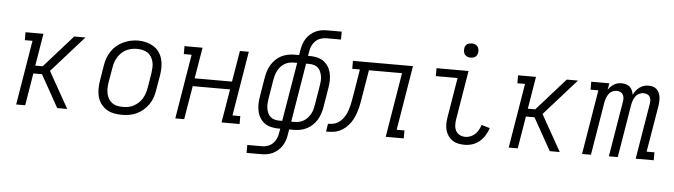

<svg xmlns="http://www.w3.org/2000/svg" viewBox="-53 -964 4907 1398"><g transform="rotate(5 2400.0 -265.0)"><path d="M79 0 157 -472H101V-530H232L193 -294H247L457 -530H539L303 -265L452 0H379L247 -236H184L145 0Z M851 8Q821 8 791.5 2Q762 -4 738 -19.5Q714 -35 697.5 -58Q681 -81 673.5 -109Q666 -137 666.5 -167.5Q667 -198 672 -228L690 -338Q694 -365 703.5 -391.5Q713 -418 729 -442.5Q745 -467 767.5 -486Q790 -505 816 -517Q842 -529 869.5 -535Q897 -541 924 -541Q955 -541 983.5 -533.5Q1012 -526 1036.5 -511Q1061 -496 1077.5 -472.5Q1094 -449 1101.5 -421Q1109 -393 1109 -362.5Q1109 -332 1104 -302L1085 -192Q1081 -165 1072 -138.5Q1063 -112 1046.5 -88Q1030 -64 1007.5 -44.5Q985 -25 959 -13Q933 -1 905.5 3.5Q878 8 851 8ZM852 -50Q873 -50 893 -53.5Q913 -57 932 -67Q951 -77 967 -91.5Q983 -106 994 -124Q1005 -142 1011.5 -162Q1018 -182 1022 -202L1040 -312Q1043 -333 1044 -354Q1045 -375 1040.5 -394.5Q1036 -414 1025.5 -431.5Q1015 -449 998.5 -460Q982 -471 962 -475.5Q942 -480 921 -480Q901 -480 881 -476Q861 -472 842 -462.5Q823 -453 807.5 -438Q792 -423 781 -405Q770 -387 763.5 -367.5Q757 -348 754 -328L735 -218Q732 -198 731.5 -177Q731 -156 735 -136.5Q739 -117 749.5 -99.5Q760 -82 775.5 -70.5Q791 -59 811 -54.5Q831 -50 852 -50Z M1242 0 1320 -472H1263V-530H1395L1357 -303H1630L1668 -530H1733L1655 -58H1712V0H1580L1621 -245H1348L1307 0Z M1781 205V147H1888Q1909 147 1930 140Q1951 133 1967 117.5Q1983 102 1992 82Q2001 62 2004 41L2010 8H1995Q1968 8 1941.5 1.5Q1915 -5 1894.5 -20Q1874 -35 1860.5 -57Q1847 -79 1841.5 -105Q1836 -131 1836.5 -158.5Q1837 -186 1842 -213L1865 -353Q1869 -377 1876.5 -400.5Q1884 -424 1897 -446Q1910 -468 1929 -486.5Q1948 -505 1970.5 -516.5Q1993 -528 2017.5 -533Q2042 -538 2066 -538H2100L2107 -580Q2111 -601 2118 -621.5Q2125 -642 2137 -660.5Q2149 -679 2166.5 -694Q2184 -709 2204 -718.5Q2224 -728 2245 -731.5Q2266 -735 2287 -735H2394V-677H2287Q2267 -677 2245.5 -670Q2224 -663 2208 -647.5Q2192 -632 2183 -612Q2174 -592 2171 -571L2165 -538H2180Q2208 -538 2234 -531.5Q2260 -525 2280.5 -510Q2301 -495 2314.5 -473Q2328 -451 2333.5 -425Q2339 -399 2338.5 -371.5Q2338 -344 2333 -317L2310 -177Q2306 -153 2298.5 -129.5Q2291 -106 2278 -84Q2265 -62 2246 -43.5Q2227 -25 2204.5 -13.5Q2182 -2 2157.5 3Q2133 8 2109 8H2075L2068 50Q2065 71 2057.5 91.5Q2050 112 2038 130.5Q2026 149 2008.5 164Q1991 179 1971 188.5Q1951 198 1930 201.5Q1909 205 1888 205ZM1995 -50H2019L2091 -480H2066Q2049 -480 2031.5 -476Q2014 -472 1998.5 -462.5Q1983 -453 1971 -439.5Q1959 -426 1950.5 -410Q1942 -394 1937 -377Q1932 -360 1929 -343L1906 -203Q1903 -186 1902 -167.5Q1901 -149 1903.5 -132Q1906 -115 1912.5 -99Q1919 -83 1931.5 -71.5Q1944 -60 1960.5 -55Q1977 -50 1995 -50ZM2109 -50Q2126 -50 2143.5 -54Q2161 -58 2176.5 -67.5Q2192 -77 2204 -90.5Q2216 -104 2225 -120Q2234 -136 2238.5 -153Q2243 -170 2246 -187L2269 -327Q2272 -344 2273.5 -362.5Q2275 -381 2272 -398Q2269 -415 2262.5 -431Q2256 -447 2244 -458.5Q2232 -470 2215 -475Q2198 -480 2180 -480H2156L2085 -50Z M2344 0 2353 -58Q2372 -58 2391 -61.5Q2410 -65 2426.5 -75.5Q2443 -86 2456 -101Q2469 -116 2478.5 -133.5Q2488 -151 2494 -169.5Q2500 -188 2504.5 -206Q2509 -224 2512 -242.5Q2515 -261 2518 -279Q2518 -280 2518.5 -280Q2519 -280 2519 -280V-281Q2519 -282 2519 -282Q2519 -282 2519 -282L2550 -472H2494V-530H2933L2855 -58H2912V0H2780L2858 -472H2616L2583 -274Q2579 -249 2574.5 -225Q2570 -201 2563 -176.5Q2556 -152 2546 -128.5Q2536 -105 2521 -83.5Q2506 -62 2485.5 -44Q2465 -26 2441.5 -15.5Q2418 -5 2393 -2.5Q2368 0 2344 0Z M3357 8Q3333 8 3309.5 3Q3286 -2 3267.5 -14.5Q3249 -27 3236 -46Q3223 -65 3217 -87Q3211 -109 3211.5 -133.5Q3212 -158 3216 -182L3264 -472H3105V-530H3339L3280 -173Q3276 -151 3277 -128.5Q3278 -106 3287.5 -88Q3297 -70 3316 -60Q3335 -50 3357 -50Q3376 -50 3395 -57.5Q3414 -65 3428.5 -79Q3443 -93 3452.5 -110.5Q3462 -128 3468 -147L3529 -129Q3520 -101 3504.5 -75.5Q3489 -50 3465.5 -30Q3442 -10 3413.5 -1Q3385 8 3357 8ZM3345 -628Q3333 -628 3321.5 -632.5Q3310 -637 3303 -646Q3296 -655 3294 -667.5Q3292 -680 3294 -693Q3295 -701 3299.5 -709.5Q3304 -718 3311.5 -723Q3319 -728 3328 -730Q3337 -732 3345 -732Q3358 -732 3369.5 -727.5Q3381 -723 3388 -714Q3395 -705 3397 -692.5Q3399 -680 3397 -667Q3395 -659 3390.5 -650.5Q3386 -642 3378.5 -637Q3371 -632 3362.5 -630Q3354 -628 3345 -628Z M3679 0 3757 -472H3701V-530H3832L3793 -294H3847L4057 -530H4139L3903 -265L4052 0H3979L3847 -236H3784L3745 0Z M4215 0 4293 -472H4236V-530H4368L4360 -482Q4368 -494 4379 -505Q4390 -516 4403 -524Q4416 -532 4430 -535Q4444 -538 4459 -538Q4476 -538 4491.5 -533Q4507 -528 4518.5 -517.5Q4530 -507 4536 -492Q4542 -477 4545 -461Q4552 -477 4563 -491.5Q4574 -506 4589 -517Q4604 -528 4621 -533Q4638 -538 4655 -538Q4672 -538 4687 -533.5Q4702 -529 4713.5 -518.5Q4725 -508 4731.5 -493.5Q4738 -479 4740.5 -463.5Q4743 -448 4742 -431Q4741 -414 4739 -398L4682 -58H4739V0H4607L4675 -409Q4677 -422 4676 -435.5Q4675 -449 4668 -459.5Q4661 -470 4648.5 -475Q4636 -480 4622 -480Q4606 -480 4590 -472Q4574 -464 4564 -449.5Q4554 -435 4548.5 -419Q4543 -403 4540 -387L4476 0H4411L4479 -409Q4481 -422 4479.5 -435.5Q4478 -449 4471 -459.5Q4464 -470 4452 -475Q4440 -480 4426 -480Q4410 -480 4394 -472Q4378 -464 4368 -449.5Q4358 -435 4352.5 -419Q4347 -403 4344 -387L4280 0Z"/></g></svg>

Font: Iosevka Curly Slab LtEx
Style: Italic
Weight: 300
Width: 7
Italic angle: -9°
Monospace: yes
Designer: Belleve Invis
Foundry: Belleve Invis
Version: Version 11.1.0; ttfautohint (v1.8.3)